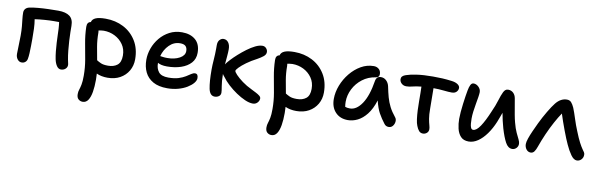

<svg xmlns="http://www.w3.org/2000/svg" viewBox="-50 -986 5350 1720"><g transform="rotate(10 2624.5 -126.0)"><path d="M486 10Q463 10 447 -14Q431 -38 424 -74Q418 -104 414 -142Q410 -180 408 -219Q406 -258 405 -291.5Q404 -325 403 -346Q402 -364 400.5 -378.5Q399 -393 397 -406H348Q313 -406 265.5 -402.5Q218 -399 177 -393Q184 -351 185.5 -307.5Q187 -264 187 -215Q187 -186 186.5 -151.5Q186 -117 184.5 -85.5Q183 -54 179 -34Q176 -15 162.5 -3Q149 9 129 9Q106 9 90.5 -11Q75 -31 75 -60Q75 -93 77 -141Q79 -189 79 -227Q79 -275 75.5 -311Q72 -347 68.5 -376Q65 -405 65 -434Q65 -454 77 -468Q89 -482 111 -487Q144 -494 188.5 -498Q233 -502 281 -503.5Q329 -505 373 -505Q441 -505 476.5 -478.5Q512 -452 512 -391Q512 -372 512.5 -336Q513 -300 515.5 -256.5Q518 -213 522.5 -168.5Q527 -124 534 -88Q536 -75 539.5 -62Q543 -49 543 -40Q543 -19 526.5 -4.5Q510 10 486 10Z M728 261Q706 261 689.5 246.5Q673 232 673 200Q673 178 679.5 159Q686 140 692 111Q698 82 698 29Q698 -44 685.5 -115.5Q673 -187 659.5 -259Q646 -331 644 -406Q643 -450 677 -455Q683 -482 713.5 -495Q744 -508 804 -508Q893 -508 966 -470.5Q1039 -433 1082.5 -362.5Q1126 -292 1126 -195Q1126 -137 1099 -90.5Q1072 -44 1023.5 -17Q975 10 910 10Q882 10 856.5 5Q831 0 810 -10Q812 19 812 46Q812 108 804 156.5Q796 205 777.5 233Q759 261 728 261ZM760 -374Q760 -306 770.5 -246Q781 -186 792 -128Q807 -118 830 -107.5Q853 -97 896 -97Q948 -97 980 -122.5Q1012 -148 1012 -209Q1012 -267 982.5 -309.5Q953 -352 906 -375.5Q859 -399 805 -399Q793 -399 781 -397Q769 -395 758 -393Q760 -384 760 -374Z M1453 10Q1374 10 1323.5 -18.5Q1273 -47 1249 -96.5Q1225 -146 1225 -210Q1225 -262 1244 -314.5Q1263 -367 1299 -410.5Q1335 -454 1385.5 -480.5Q1436 -507 1499 -507Q1575 -507 1621 -467.5Q1667 -428 1667 -349Q1667 -294 1633.5 -257Q1600 -220 1543.5 -201Q1487 -182 1417 -182Q1388 -182 1367 -187Q1346 -192 1333 -200V-195Q1333 -148 1358 -117Q1383 -86 1446 -86Q1502 -86 1539 -98Q1576 -110 1601 -125.5Q1626 -141 1643.5 -153Q1661 -165 1677 -165Q1705 -165 1705 -126Q1705 -104 1685.5 -80.5Q1666 -57 1631.5 -36Q1597 -15 1551 -2.5Q1505 10 1453 10ZM1499 -407Q1442 -407 1400 -365Q1358 -323 1342 -263Q1352 -262 1367.5 -259.5Q1383 -257 1407 -257Q1473 -257 1518.5 -282Q1564 -307 1564 -347Q1564 -377 1548.5 -392Q1533 -407 1499 -407Z M1885 10Q1841 10 1828.5 -52Q1816 -114 1816 -225Q1816 -263 1820 -315Q1824 -367 1824 -414Q1824 -422 1824 -430.5Q1824 -439 1824 -448Q1824 -480 1840 -496.5Q1856 -513 1875 -513Q1903 -513 1919.5 -490Q1936 -467 1936 -429Q1936 -401 1932.5 -363.5Q1929 -326 1926 -290L1929 -295Q1939 -310 1963.5 -336.5Q1988 -363 2021.5 -393Q2055 -423 2092 -450.5Q2129 -478 2164.5 -495.5Q2200 -513 2229 -513Q2250 -513 2263.5 -497.5Q2277 -482 2277 -464Q2277 -441 2255 -423.5Q2233 -406 2204 -390Q2150 -362 2110.5 -333Q2071 -304 2049.5 -281.5Q2028 -259 2028 -250Q2028 -240 2050.5 -216Q2073 -192 2112 -163Q2151 -134 2202 -110Q2222 -100 2242.5 -89.5Q2263 -79 2276.5 -68Q2290 -57 2290 -44Q2290 -23 2273.5 -5.5Q2257 12 2232 12Q2200 12 2160 -5.5Q2120 -23 2078.5 -51Q2037 -79 2000.5 -112.5Q1964 -146 1940 -180Q1929 -192 1923 -203Q1924 -136 1931.5 -94Q1939 -52 1939 -35Q1939 -13 1922.5 -1.5Q1906 10 1885 10Z M2445 261Q2423 261 2406.5 246.5Q2390 232 2390 200Q2390 178 2396.5 159Q2403 140 2409 111Q2415 82 2415 29Q2415 -44 2402.5 -115.5Q2390 -187 2376.5 -259Q2363 -331 2361 -406Q2360 -450 2394 -455Q2400 -482 2430.5 -495Q2461 -508 2521 -508Q2610 -508 2683 -470.5Q2756 -433 2799.5 -362.5Q2843 -292 2843 -195Q2843 -137 2816 -90.5Q2789 -44 2740.5 -17Q2692 10 2627 10Q2599 10 2573.5 5Q2548 0 2527 -10Q2529 19 2529 46Q2529 108 2521 156.5Q2513 205 2494.5 233Q2476 261 2445 261ZM2477 -374Q2477 -306 2487.5 -246Q2498 -186 2509 -128Q2524 -118 2547 -107.5Q2570 -97 2613 -97Q2665 -97 2697 -122.5Q2729 -148 2729 -209Q2729 -267 2699.5 -309.5Q2670 -352 2623 -375.5Q2576 -399 2522 -399Q2510 -399 2498 -397Q2486 -395 2475 -393Q2477 -384 2477 -374Z M3096 10Q3025 10 2982.5 -35Q2940 -80 2940 -155Q2940 -217 2964 -279Q2988 -341 3030 -392.5Q3072 -444 3126.5 -475.5Q3181 -507 3243 -507Q3270 -507 3289 -490.5Q3308 -474 3308 -444Q3308 -415 3277 -411Q3209 -401 3157.5 -361.5Q3106 -322 3077.5 -265.5Q3049 -209 3049 -149Q3049 -136 3050 -125Q3051 -114 3053 -103Q3070 -96 3097 -96Q3156 -96 3204.5 -167.5Q3253 -239 3275 -377Q3282 -421 3323 -421Q3351 -421 3371.5 -401.5Q3392 -382 3399 -352Q3410 -297 3422 -254Q3434 -211 3454 -171.5Q3474 -132 3509 -89Q3522 -74 3520 -51Q3518 -28 3504 -10.5Q3490 7 3467 7Q3452 7 3442 1Q3432 -5 3425 -15Q3394 -55 3370 -98Q3346 -141 3330 -210Q3304 -129 3266 -81Q3228 -33 3184 -11.5Q3140 10 3096 10Z M3780 12Q3757 12 3743 -4Q3729 -20 3719 -47Q3710 -68 3705 -105Q3700 -142 3698 -185Q3696 -228 3696 -269Q3696 -309 3695.5 -342Q3695 -375 3694 -400Q3644 -395 3615 -387Q3586 -379 3559 -379Q3533 -379 3515.5 -395.5Q3498 -412 3498 -435Q3498 -464 3539 -477Q3573 -489 3633.5 -498Q3694 -507 3781 -507Q3827 -507 3866 -505Q3905 -503 3951 -497Q3986 -493 4007 -479Q4028 -465 4028 -446Q4028 -426 4013 -410.5Q3998 -395 3970 -395Q3942 -395 3896.5 -400Q3851 -405 3803 -405Q3803 -368 3804 -317Q3805 -266 3805 -222Q3805 -162 3811.5 -127Q3818 -92 3824 -71.5Q3830 -51 3830 -36Q3830 -14 3814.5 -1Q3799 12 3780 12Z M4195 11Q4148 11 4122.5 -16.5Q4097 -44 4087 -87Q4077 -130 4077 -174Q4077 -201 4080 -237.5Q4083 -274 4088 -312.5Q4093 -351 4098 -384Q4103 -417 4107 -437Q4113 -471 4123 -490Q4133 -509 4150 -509Q4175 -509 4196 -488.5Q4217 -468 4217 -441Q4217 -426 4212.5 -397Q4208 -368 4201.5 -332.5Q4195 -297 4190.5 -261.5Q4186 -226 4186 -196Q4186 -173 4188 -150.5Q4190 -128 4196.5 -113.5Q4203 -99 4217 -99Q4247 -99 4281 -150Q4315 -201 4351 -288Q4378 -347 4393 -397Q4408 -447 4423 -477.5Q4438 -508 4464 -508Q4493 -508 4512 -489.5Q4531 -471 4536 -441Q4541 -413 4547.5 -374.5Q4554 -336 4561 -297Q4568 -258 4576 -229Q4590 -175 4606 -141Q4622 -107 4633 -85Q4644 -63 4644 -46Q4644 -23 4628 -7Q4612 9 4591 9Q4553 9 4528.5 -36.5Q4504 -82 4481 -160Q4472 -191 4464 -226Q4456 -261 4450 -295Q4443 -276 4435 -254Q4427 -232 4417 -207Q4391 -144 4355.5 -94.5Q4320 -45 4279 -17Q4238 11 4195 11Z M4760 12Q4735 12 4719.5 -8.5Q4704 -29 4704 -56Q4704 -75 4715 -107.5Q4726 -140 4743.5 -179Q4761 -218 4780 -258Q4808 -316 4841 -371.5Q4874 -427 4898 -457Q4942 -512 4999 -512Q5024 -512 5038.5 -495.5Q5053 -479 5066 -450Q5082 -410 5099.5 -354.5Q5117 -299 5138 -249Q5163 -186 5181 -152Q5199 -118 5213 -98Q5224 -83 5230 -73.5Q5236 -64 5236 -51Q5236 -25 5219 -7.5Q5202 10 5179 10Q5151 10 5124.5 -27Q5098 -64 5075 -115Q5066 -134 5052.5 -166.5Q5039 -199 5025 -237Q5011 -275 4997.5 -313Q4984 -351 4975 -381Q4949 -343 4919.5 -289Q4890 -235 4862.5 -172.5Q4835 -110 4814 -50Q4805 -23 4792.5 -5.5Q4780 12 4760 12Z"/></g></svg>

Font: Shantell Sans Normal
Style: Regular
Weight: 500
Designer: Stephen Nixon, Anya Danilova, Shantell Martin
Foundry: Arrow Type
Version: Version 1.009;[a7da0bfa3]